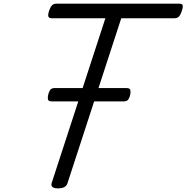

<svg xmlns="http://www.w3.org/2000/svg" viewBox="-20 -1018 1023 1053"><path d="M298 15Q256 15 263 -13L558 -918H264Q249 -918 245.5 -927Q242 -936 249 -958Q257 -981 266 -989.5Q275 -998 290 -998H963Q978 -998 981.5 -989.5Q985 -981 977 -958Q970 -936 961 -927Q952 -918 937 -918H645L350 -13Q346 1 333 8Q320 15 298 15ZM263 -462Q245 -462 243 -473Q241 -484 244 -497Q247 -511 254 -523Q261 -535 280 -535H674Q693 -535 695 -523Q697 -511 694 -497Q691 -484 684 -473Q677 -462 659 -462Z"/></svg>

Font: Playwrite US Trad
Style: Regular
Weight: 400
Designer: Veronika Burian, José Scaglione
Foundry: TypeTogether
Version: Version 1.002